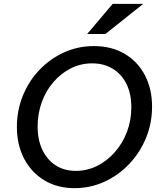

<svg xmlns="http://www.w3.org/2000/svg" viewBox="-20 -970 830 1000"><path d="M368 10Q279 10 211.5 -30.5Q144 -71 106 -143Q68 -215 68 -309Q68 -395 99 -471.5Q130 -548 185.5 -606Q241 -664 313.5 -697Q386 -730 469 -730Q560 -730 628 -690.5Q696 -651 734 -579.5Q772 -508 772 -415Q772 -328 740.5 -251.5Q709 -175 653 -116Q597 -57 524 -23.5Q451 10 368 10ZM375 -80Q434 -80 486 -106Q538 -132 578.5 -178Q619 -224 641.5 -284Q664 -344 664 -411Q664 -481 639 -532Q614 -583 568 -611.5Q522 -640 460 -640Q401 -640 350 -614.5Q299 -589 259.5 -544Q220 -499 198 -439Q176 -379 176 -311Q176 -241 201 -189Q226 -137 270.5 -108.5Q315 -80 375 -80ZM529 -793H434L567 -950H726Z"/></svg>

Font: Instrument Sans Medium
Style: Italic
Weight: 500
Italic angle: -13°
Designer: Rodrigo Fuenzalida
Foundry: fragTYPE
Version: Version 1.000;gftools[0.9.28]